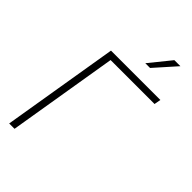

<svg xmlns="http://www.w3.org/2000/svg" viewBox="-282 -1042 1131 1131"><g transform="rotate(45 284.0 -476.0)"><path d="M567.9 -727.5 560.5 -686.5H194.3L80.6 0H36.1L156.7 -727.5ZM352.1 -817.9 460.4 -951.7H510.7L391.6 -817.9Z"/></g></svg>

Font: Inter Display ExtraLight
Style: Italic
Weight: 200
Italic angle: -9.39999°
Designer: Rasmus Andersson
Foundry: rsms
Version: Version 4.000;git-a52131595